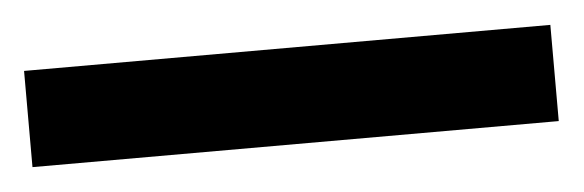

<svg xmlns="http://www.w3.org/2000/svg" viewBox="-26 34 514 169"><g transform="rotate(-5 230.5 118.5)"><path d="M463 161V76H-2V161Z"/></g></svg>

Font: Noto Sans Myanmar ExtraCondensed SemiBold
Style: Regular
Weight: 600
Width: 2
Designer: Monotype Design Team
Foundry: Monotype Imaging Inc.
Version: Version 2.107